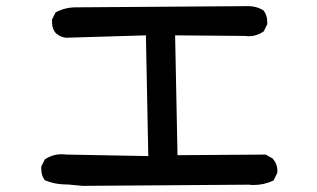

<svg xmlns="http://www.w3.org/2000/svg" viewBox="-20 -648 1040 629"><path d="M115.2 -93.8Q115.2 -96.7 115.2 -102.5L127 -126Q152.3 -142.6 180.7 -142.6Q189.5 -142.6 198.2 -141.6L465.8 -136.7L458 -532.2L197.3 -524.4Q197.3 -524.4 196.3 -524.4Q177.7 -526.4 163.1 -539.1Q150.4 -553.7 150.4 -575.2Q150.4 -578.1 150.4 -584L162.1 -607.4Q193.4 -624 228.5 -624Q232.4 -624 236.3 -624L793.9 -627.9Q820.3 -627.9 842.8 -614.3Q855.5 -598.6 855.5 -577.1Q855.5 -574.2 855.5 -568.4L843.8 -544.9Q820.3 -529.3 794.9 -529.3Q789.1 -529.3 782.2 -530.3L553.7 -532.2L561.5 -139.6L850.6 -141.6L873 -128.9Q888.7 -111.3 888.7 -88.9Q888.7 -82 887.7 -80.1L876 -56.6Q844.7 -42 811.5 -42Q802.7 -42 794.9 -43L251 -39.1L219.7 -42Q205.1 -43.9 189.5 -43.9Q158.2 -44.9 128.9 -56.6L127 -57.6Q115.2 -72.3 115.2 -93.8Z"/></svg>

Font: JasonHandwriting2
Style: SemiBold
Weight: 600
Version: Version 1.04.7